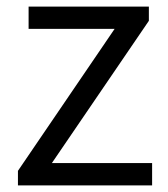

<svg xmlns="http://www.w3.org/2000/svg" viewBox="-20 -560 508 580"><path d="M34.2 0H439.5V-67.4H136.7L429.7 -497.1V-540H66.4V-472.7H326.2L34.2 -43.9Z"/></svg>

Font: Gen Shin Gothic P Normal
Style: Regular
Weight: 300
Designer: [Source Han Sans]
Ryoko NISHIZUKA  (kana & ideographs); Paul D. Hunt (Latin, Greek & Cyrillic); Wenlong ZHANG  (bopomofo
Version: Version 1.002.20150607